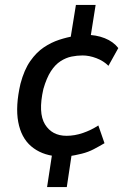

<svg xmlns="http://www.w3.org/2000/svg" viewBox="-20 -644 538 779"><path d="M171 115 194 -36 208 -10Q147 -16 106.5 -50.5Q66 -85 54 -149Q42 -213 63 -304Q78 -361 103 -396.5Q128 -432 158 -452Q188 -472 220 -482.5Q252 -493 283 -498L264 -476L288 -624H368L345 -479L325 -503Q370 -503 405 -489Q440 -475 460 -449L420 -377Q400 -397 371 -408Q342 -419 315 -419Q293 -419 270.5 -414.5Q248 -410 226 -396Q204 -382 186.5 -355Q169 -328 156 -283Q134 -186 162.5 -139.5Q191 -93 250 -93Q283 -93 316.5 -104.5Q350 -116 379 -135L404 -63Q382 -50 360 -38.5Q338 -27 312 -20.5Q286 -14 254 -9L273 -32L251 115Z"/></svg>

Font: Nunito Sans 7pt Condensed SemiBold
Style: Italic
Weight: 600
Width: 3
Italic angle: -9°
Designer: Vernon Adams
Foundry: Vernon Adams
Version: Version 3.101;gftools[0.9.27]